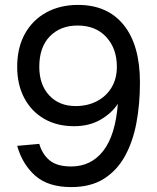

<svg xmlns="http://www.w3.org/2000/svg" viewBox="-20 -746 640 782"><path d="M298 -726Q418 -726 484 -644Q550 -562 550 -410Q550 -322 535.5 -245Q521 -168 488.5 -109.5Q456 -51 402.5 -17.5Q349 16 270 16Q176 16 123.5 -30.5Q71 -77 50 -152L140 -160Q152 -118 182 -93Q212 -68 270 -68Q351 -68 400.5 -131.5Q450 -195 460 -323Q434 -284 388.5 -258Q343 -232 282 -232Q212 -232 160 -262Q108 -292 79 -346.5Q50 -401 50 -474Q50 -552 81.5 -608.5Q113 -665 169 -695.5Q225 -726 298 -726ZM296 -642Q226 -642 183 -598Q140 -554 140 -474Q140 -401 180.5 -357.5Q221 -314 288 -314Q336 -314 374 -333.5Q412 -353 434 -389Q456 -425 456 -474Q456 -548 413 -595Q370 -642 296 -642Z"/></svg>

Font: Geist Mono
Style: Regular
Weight: 400
Monospace: yes
Designer: Basement.studio, Andrés Briganti, Mateo Zaragoza
Foundry: Basement.studio, Vercel, Andrés Briganti, Guido Ferreyra, Mateo Zaragoza
Version: Version 1.500; ttfautohint (v1.8.4.7-5d5b)